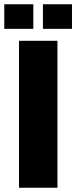

<svg xmlns="http://www.w3.org/2000/svg" viewBox="-49 -879 357 899"><path d="M40 0V-688H220V0ZM-29 -744V-859H107V-744ZM152 -744V-859H288V-744Z"/></svg>

Font: Saira Condensed Black
Style: Regular
Weight: 900
Width: 3
Designer: Hector Gatti with collaboration of the Omnibus-Type team
Foundry: Omnibus-Type
Version: Version 1.101